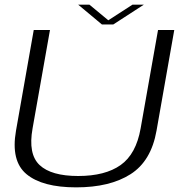

<svg xmlns="http://www.w3.org/2000/svg" viewBox="-20 -804 802 828"><path d="M308.5 4Q163 4 94.5 -52.8Q26 -109.5 49 -240.5L125.5 -674.5H195.5L120.5 -250.5Q100.5 -139.5 150.8 -92.2Q201 -45 317 -45Q433.5 -45 500.2 -92.2Q567 -139.5 586.5 -250.5L661.5 -674.5H731.5L655 -240.5Q632 -109.5 543 -52.8Q454 4 308.5 4ZM419.5 -698.5 317 -784H365.5L447 -716.5L551.5 -784H600.5L468.5 -698.5Z"/></svg>

Font: Anybody ExtraExpanded Light
Style: Italic
Weight: 300
Width: 8
Italic angle: -10°
Designer: Tyler Finck
Foundry: Etcetera Type Company
Version: Version 1.010; ttfautohint (v1.8.3) -l 8 -r 50 -G 200 -x 14 